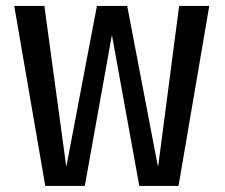

<svg xmlns="http://www.w3.org/2000/svg" viewBox="-20 -614 744 634"><path d="M129.5 0H260L349.5 -498.5L440 0H569.5L671 -594.5H571.5L502.5 -66.5H501L400 -594.5H300L199.5 -66H198.5L126.5 -594.5H27Z"/></svg>

Font: Anybody SemiCondensed
Style: Regular
Weight: 400
Width: 4
Version: Version 1.113;gftools[0.9.25]